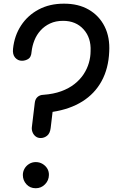

<svg xmlns="http://www.w3.org/2000/svg" viewBox="-20 -1024 616 1046"><path d="M201.5 -272Q185.5 -272 174.2 -280.8Q163 -289.5 157.5 -303Q152 -316.5 153.5 -331L169.5 -464Q172 -485 184.8 -496Q197.5 -507 216 -507.5Q271.5 -511.5 313.8 -527Q356 -542.5 386.2 -566.5Q416.5 -590.5 435.8 -620Q455 -649.5 464.2 -681.5Q473.5 -713.5 473.5 -745.5Q477 -818 435.2 -864.2Q393.5 -910.5 323.5 -910.5Q283.5 -910.5 253 -896.2Q222.5 -882 201 -858.2Q179.5 -834.5 167.5 -804.2Q155.5 -774 152 -742Q150 -712.5 134 -702.8Q118 -693 99.5 -693Q77.5 -693 62.5 -710Q47.5 -727 51 -758.5Q58.5 -830 94.8 -885.2Q131 -940.5 190.5 -972.2Q250 -1004 327.5 -1004Q406.5 -1004.5 463.5 -971.5Q520.5 -938.5 550 -879.5Q579.5 -820.5 575 -742Q571 -650.5 533.5 -582Q496 -513.5 428.5 -471.2Q361 -429 266.5 -414.5L256 -326.5Q252.5 -297.5 236.8 -284.8Q221 -272 201.5 -272ZM174.5 1.5Q143.5 1.5 124 -20Q104.5 -41.5 104.5 -70.5Q104.5 -89 113.5 -105Q122.5 -121 138.8 -131Q155 -141 175 -141Q195 -141 211.5 -131.2Q228 -121.5 237.5 -105.8Q247 -90 246.5 -70.5Q246 -41 225.2 -19.8Q204.5 1.5 174.5 1.5Z"/></svg>

Font: Edu SA Hand Medium
Style: Regular
Weight: 500
Designer: Tina and Corey Anderson, Eben Sorkin, Mirko Velimirovic
Foundry: Google for Education
Version: Version 2.000